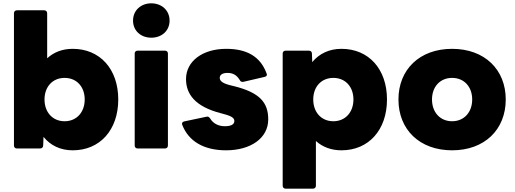

<svg xmlns="http://www.w3.org/2000/svg" viewBox="-20 -852 3100 1156"><path d="M418 53C582 53 692 -70 692 -253C692 -436 582 -558 418 -558C356 -558 304 -538 264 -501V-772C264 -783 257 -790 246 -790H82C71 -790 64 -783 64 -772V24C64 35 71 42 82 42H221C232 42 240 35 240 24L242 -28C284 24 344 53 418 53ZM248 -253C248 -330 297 -383 369 -383C441 -383 490 -330 490 -253C490 -176 441 -122 369 -122C297 -122 248 -176 248 -253Z M891 -625C953 -625 1001 -666 1001 -728C1001 -790 953 -832 891 -832C829 -832 781 -790 781 -728C781 -666 829 -625 891 -625ZM791 -530V24C791 35 798 42 809 42H973C984 42 991 35 991 24V-530C991 -540 984 -547 973 -547H809C798 -547 791 -540 791 -530Z M1341 53C1489 53 1595 -20 1595 -133C1595 -234 1545 -294 1390 -333L1369 -338C1324 -349 1303 -363 1303 -383C1303 -404 1323 -413 1350 -413C1385 -413 1406 -398 1423 -371C1427 -363 1432 -359 1440 -359C1441 -359 1443 -359 1444 -359L1573 -389C1582 -391 1587 -396 1587 -403C1587 -405 1586 -407 1585 -410C1548 -511 1467 -558 1342 -558C1199 -558 1100 -483 1100 -376C1100 -286 1154 -211 1307 -171L1329 -165C1378 -152 1391 -140 1391 -123C1391 -102 1369 -92 1334 -92C1297 -92 1264 -107 1245 -139C1240 -146 1235 -150 1228 -150C1226 -150 1224 -149 1222 -149L1089 -121C1081 -119 1076 -114 1076 -108C1076 -106 1076 -103 1077 -101C1115 -1 1208 53 1341 53Z M1700 284H1864C1875 284 1882 277 1882 266V-3C1922 33 1974 53 2036 53C2200 53 2310 -70 2310 -253C2310 -436 2200 -558 2036 -558C1962 -558 1902 -529 1860 -478L1858 -530C1858 -541 1850 -547 1839 -547H1700C1689 -547 1682 -540 1682 -530V266C1682 277 1689 284 1700 284ZM1866 -253C1866 -330 1915 -383 1987 -383C2059 -383 2108 -330 2108 -253C2108 -176 2059 -122 1987 -122C1915 -122 1866 -176 1866 -253Z M2702 53C2898 53 3025 -72 3025 -253C3025 -433 2898 -558 2702 -558C2506 -558 2379 -433 2379 -253C2379 -72 2506 53 2702 53ZM2581 -253C2581 -330 2630 -383 2702 -383C2774 -383 2823 -330 2823 -253C2823 -176 2774 -122 2702 -122C2630 -122 2581 -176 2581 -253Z"/></svg>

Font: LINE Seed JP App_OTF ExtraBold
Style: Regular
Weight: 800
Designer: LINE & Fontrix & Fontworks
Version: Version 1.013